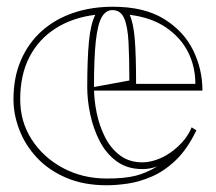

<svg xmlns="http://www.w3.org/2000/svg" viewBox="-20 -535 641 570"><path d="M315 -515Q408 -515 466.5 -479Q525 -443 553 -386.5Q581 -330 581 -266H255V-276L364 -296Q364 -364 361.5 -410.5Q359 -457 348.5 -481Q338 -505 314 -505Q294 -505 282 -484Q270 -463 264.5 -413.5Q259 -364 259 -276Q259 -239 267 -200Q275 -161 292 -127.5Q309 -94 336.5 -73.5Q364 -53 403 -53Q421 -53 442.5 -60Q464 -67 484.5 -81Q505 -95 522 -114Q539 -133 549 -157L563 -148Q536 -92 502 -59.5Q468 -27 431 -11Q394 5 359.5 10Q325 15 297 15Q228 15 176 -7.5Q124 -30 89.5 -67Q55 -104 37.5 -149.5Q20 -195 20 -240Q20 -305 42 -356Q64 -407 103.5 -442.5Q143 -478 197 -496.5Q251 -515 315 -515ZM40 -240Q40 -174 74 -121Q108 -68 166.5 -36.5Q225 -5 297 -5Q349 -5 381.5 -13Q414 -21 447 -41Q436 -37 425 -35Q414 -33 403 -33Q358 -33 326.5 -56Q295 -79 276 -116Q257 -153 248 -195Q239 -237 239 -276Q239 -359 244 -411.5Q249 -464 263 -491Q196 -483 145.5 -451Q95 -419 67.5 -366Q40 -313 40 -240ZM384 -286H560Q560 -337 538.5 -380Q517 -423 473.5 -453Q430 -483 365 -491Q376 -467 380 -420Q384 -373 384 -286Z"/></svg>

Font: Kalnia Glaze Thin
Style: Bold
Weight: 700
Version: Version 1.110